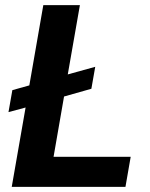

<svg xmlns="http://www.w3.org/2000/svg" viewBox="-20 -731 586 751"><path d="M292.5 -710.9H149.4L94.7 -397L28.3 -378.4L13.2 -292.5L80.1 -310.5L25.9 0H470.7L491.2 -117.7H189.5L230.5 -353.5L337.4 -383.8L352.5 -469.7L245.1 -439.9Z"/></svg>

Font: Roboto
Style: Bold Italic
Weight: 700
Italic angle: -12°
Designer: Google
Version: Version 2.137; 2017